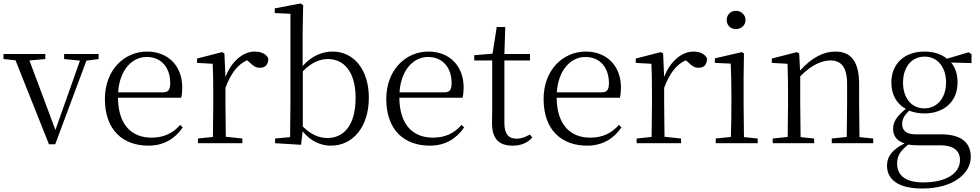

<svg xmlns="http://www.w3.org/2000/svg" viewBox="-28 -822 5627 1102"><path d="M340 -483 431 -474 290 -76 141 -475 232 -483V-512H-8V-483L61 -476L253 6H289L468 -474L538 -483V-512H340Z M824 14C912 14 977 -26 1021 -91L1006 -105C964 -57 912 -32 842 -32C730 -32 651 -102 649 -261H1012C1016 -277 1018 -297 1018 -321C1018 -438 942 -526 816 -526C685 -526 574 -420 574 -254C574 -74 679 14 824 14ZM650 -292C658 -418 728 -495 814 -495C900 -495 949 -431 949 -346C949 -309 940 -292 907 -292Z M1266 -318C1297 -401 1336 -452 1390 -476L1400 -468C1423 -445 1439 -433 1463 -433C1497 -433 1511 -452 1512 -486C1502 -511 1472 -526 1434 -526C1366 -526 1299 -468 1266 -380L1260 -515L1247 -523L1103 -486V-461L1193 -456C1195 -406 1196 -354 1196 -285V-227L1194 -36L1108 -27V0H1363V-27L1268 -37L1266 -227Z M1871 14C2001 14 2089 -98 2089 -261C2089 -422 2003 -526 1881 -526C1822 -526 1761 -502 1709 -443V-639L1712 -793L1696 -802L1549 -774V-747L1639 -743V-227C1639 -173 1638 -90 1637 -35L1551 -27V0L1700 9L1709 -68C1757 -9 1816 14 1871 14ZM1710 -413C1765 -468 1811 -483 1855 -483C1947 -483 2013 -409 2013 -260C2013 -94 1938 -30 1852 -30C1802 -30 1758 -49 1710 -96Z M2439 14C2527 14 2592 -26 2636 -91L2621 -105C2579 -57 2527 -32 2457 -32C2345 -32 2266 -102 2264 -261H2627C2631 -277 2633 -297 2633 -321C2633 -438 2557 -526 2431 -526C2300 -526 2189 -420 2189 -254C2189 -74 2294 14 2439 14ZM2265 -292C2273 -418 2343 -495 2429 -495C2515 -495 2564 -431 2564 -346C2564 -309 2555 -292 2522 -292Z M2914 14C2963 14 3000 -2 3027 -33L3013 -50C2986 -35 2966 -26 2936 -26C2891 -26 2867 -53 2867 -116V-475H3014V-512H2867L2872 -667H2823L2799 -514L2694 -505V-475H2797V-201C2797 -165 2796 -146 2796 -115C2796 -28 2833 14 2914 14Z M3342 14C3430 14 3495 -26 3539 -91L3524 -105C3482 -57 3430 -32 3360 -32C3248 -32 3169 -102 3167 -261H3530C3534 -277 3536 -297 3536 -321C3536 -438 3460 -526 3334 -526C3203 -526 3092 -420 3092 -254C3092 -74 3197 14 3342 14ZM3168 -292C3176 -418 3246 -495 3332 -495C3418 -495 3467 -431 3467 -346C3467 -309 3458 -292 3425 -292Z M3784 -318C3815 -401 3854 -452 3908 -476L3918 -468C3941 -445 3957 -433 3981 -433C4015 -433 4029 -452 4030 -486C4020 -511 3990 -526 3952 -526C3884 -526 3817 -468 3784 -380L3778 -515L3765 -523L3621 -486V-461L3711 -456C3713 -406 3714 -354 3714 -285V-227L3712 -36L3626 -27V0H3881V-27L3786 -37L3784 -227Z M4196 -655C4225 -655 4251 -676 4251 -707C4251 -738 4225 -760 4196 -760C4166 -760 4143 -738 4143 -707C4143 -676 4166 -655 4196 -655ZM4166 0H4321V-27L4242 -35L4240 -227V-378L4242 -515L4230 -523L4075 -487V-461L4166 -457C4168 -407 4170 -352 4170 -285V-227C4170 -173 4169 -91 4167 -36L4080 -27V0Z M4831 0H4984V-27L4905 -35L4903 -227V-338C4903 -474 4853 -526 4767 -526C4701 -526 4633 -494 4564 -417L4559 -515L4546 -523L4402 -486V-461L4492 -456C4494 -406 4495 -353 4495 -285V-227L4493 -36L4407 -27V0H4645V-27L4567 -35L4565 -227V-384C4635 -455 4695 -475 4738 -475C4798 -475 4834 -440 4834 -339V-227L4832 -36L4746 -27V0Z M5277 -200C5203 -200 5155 -260 5155 -348C5155 -437 5204 -497 5279 -497C5352 -497 5402 -438 5402 -349C5402 -261 5352 -200 5277 -200ZM5278 -171C5392 -171 5468 -241 5468 -348C5468 -394 5456 -434 5431 -463L5548 -460V-511L5532 -522L5407 -485C5376 -511 5331 -526 5278 -526C5163 -526 5088 -456 5088 -348C5088 -279 5118 -226 5171 -197C5119 -155 5098 -123 5098 -83C5098 -41 5120 -13 5164 1C5098 34 5063 73 5063 128C5063 205 5122 260 5266 260C5448 260 5544 170 5544 79C5544 -4 5488 -51 5374 -51H5227C5172 -51 5150 -75 5150 -110C5150 -138 5162 -159 5190 -187C5215 -177 5245 -171 5278 -171ZM5185 8C5202 11 5221 12 5243 12H5367C5454 12 5482 50 5482 97C5482 169 5409 225 5270 225C5174 225 5121 188 5121 116C5121 71 5141 43 5185 8Z"/></svg>

Font: Noto Serif KR Light
Style: Regular
Weight: 300
Designer: Ryoko NISHIZUKA 西塚涼子 (kana & ideographs); Frank Grießhammer (Latin, Greek & Cyrillic); Wenlong ZHANG 张文龙 (bopomofo); San
Foundry: Adobe
Version: Version 2.001;hotconv 1.1.0;makeotfexe 2.6.0